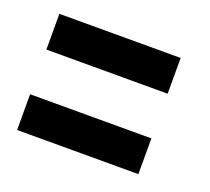

<svg xmlns="http://www.w3.org/2000/svg" viewBox="-62 -582 464 424"><g transform="rotate(20 170.0 -369.5)"><path d="M13 -422V-506H298V-422ZM13 -233V-317H298V-233Z"/></g></svg>

Font: League Gothic Condensed
Style: Regular
Weight: 400
Width: 3
Designer: The League of Moveable Type
Version: Version 2.001